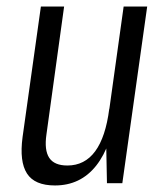

<svg xmlns="http://www.w3.org/2000/svg" viewBox="-20 -560 504 587"><path d="M122 -149Q115 -101 130.5 -77.5Q146 -54 186 -54Q239 -54 271 -97.5Q303 -141 314 -227L346 -292L338 -234Q322 -114 274 -53.5Q226 7 148 7Q86 7 62.5 -29.5Q39 -66 49 -141L105 -540H176ZM354 0H307L304 -153L358 -540H430Z"/></svg>

Font: Pathway Extreme Condensed Light
Style: Italic
Weight: 300
Width: 3
Italic angle: -8°
Version: Version 1.001;gftools[0.9.26]